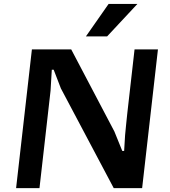

<svg xmlns="http://www.w3.org/2000/svg" viewBox="-20 -970 874 990"><path d="M63 0 144.5 -715.3H347.2L569.8 -292L610.4 -191.9H620.1L625 -272.9Q627.4 -300.8 630.4 -328.6Q633.3 -356.4 636.2 -384.3L673.8 -715.3H794.4L712.9 0H566.4L293.9 -514.2L256.8 -610.4H247.1L240.7 -502.4Q226.6 -376 212.2 -251.2Q197.8 -126.5 183.6 0ZM422.9 -782.2 540 -949.7H688.5L532.2 -782.2Z"/></svg>

Font: Proza Libre
Style: SemiBold Italic
Weight: 600
Designer: Jasper de Waard
Foundry: Jasper de Waard
Version: Version 1.000; ttfautohint (v1.4.1.8-43bc)